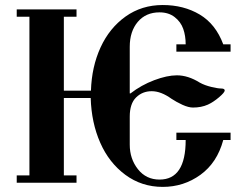

<svg xmlns="http://www.w3.org/2000/svg" viewBox="-20 -731 981 768"><path d="M46.9 0V-29.3H97.7V-664.1H46.9V-693.4H286.1V-664.1H235.4V-368.2H343.8Q346.7 -463.9 382.3 -541.5Q418 -619.1 482.4 -665Q546.9 -710.9 630.9 -710.9Q714.8 -710.9 778.8 -672.9Q842.8 -634.8 873 -553.7H902.3V-524.4H685.5V-553.7H722.7Q722.7 -587.9 712.9 -615.7Q703.1 -643.6 678.7 -662.6Q654.3 -681.6 618.2 -681.6Q563.5 -681.6 531.2 -643.6Q499 -605.5 499 -543.9V-357.4H502Q544.9 -390.6 596.7 -410.2Q648.4 -429.7 687.5 -429.7Q732.4 -429.7 779.3 -400.4Q798.8 -389.6 825.2 -383.3Q851.6 -377 864.3 -377Q878.9 -377 878.9 -369.1Q878.9 -361.3 856 -341.8Q833 -322.3 811.5 -312.5Q785.2 -300.8 752 -300.8Q734.4 -300.8 710.4 -311.5Q686.5 -322.3 666 -335.9Q624 -366.2 586.9 -366.2Q549.8 -366.2 524.4 -341.3Q499 -316.4 499 -264.6V-152.3Q499 -95.7 531.7 -54.2Q564.5 -12.7 618.2 -12.7Q722.7 -12.7 722.7 -170.9H685.5V-200.2H902.3V-170.9H873Q848.6 -80.1 781.7 -31.7Q714.8 16.6 630.9 16.6Q546.9 16.6 481.4 -31.7Q416 -80.1 380.9 -160.2Q345.7 -240.2 342.8 -338.9H235.4V-29.3H286.1V0Z"/></svg>

Font: Monomakh Unicode TT
Style: Medium
Weight: 500
Designer: Alexey Kryukov, Aleksandr Andreev
Version: Version 1.1